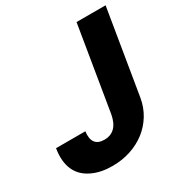

<svg xmlns="http://www.w3.org/2000/svg" viewBox="-171 -855 942 992"><g transform="rotate(-30 299.5 -358.5)"><path d="M8.2 -215.9H182.9Q171.9 -128.6 247.2 -128.6Q325.3 -128.6 343 -225.1L425.8 -727.3H599.1L516 -223.7Q507.1 -171.2 480.8 -128Q454.5 -84.9 415.1 -54.3Q375.7 -23.8 324.9 -6.9Q274.1 9.9 216.3 9.9Q181.8 9.9 152.2 4.1Q122.5 -1.8 96.6 -14.2Q70.7 -26.3 51.1 -44.6Q31.6 -62.9 19.9 -87.9Q8.2 -112.9 5 -144.7Q1.8 -176.5 8.2 -215.9Z"/></g></svg>

Font: Inter P Extra Bold
Style: Italic
Weight: 800
Italic angle: 9.39999°
Designer: Rasmus Andersson
Foundry: rsms
Version: Version 3.018;git-588b23468